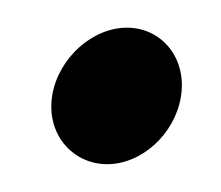

<svg xmlns="http://www.w3.org/2000/svg" viewBox="-27 -163 220 191"><g transform="rotate(-5 83.0 -67.0)"><path d="M24 -67C18 -30 44 0 79 0C114 0 148 -30 154 -67C160 -104 135 -134 100 -134C65 -134 30 -104 24 -67Z"/></g></svg>

Font: Ampere
Style: SCUltCndIta
Weight: 400
Version: Version 1